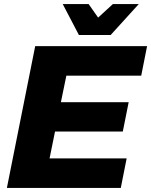

<svg xmlns="http://www.w3.org/2000/svg" viewBox="-20 -929 747 949"><path d="M577 0H14L154 -701H707L678 -555H308L281 -424H616L587 -279H252L225 -146H606ZM527 -756H370L290 -909H418L465 -842L538 -909H666Z"/></svg>

Font: Argentum Novus
Style: Bold Italic
Weight: 700
Designer: Julieta Ulanovsky (font) & Cristiano Sobral (main changes)
Foundry: Julieta Ulanovsky (font) & Cristiano Sobral (main changes)
Version: Version 3.00;November 27, 2020;FontCreator 13.0.0.2655 64-bi